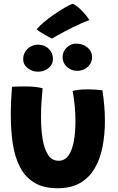

<svg xmlns="http://www.w3.org/2000/svg" viewBox="-20 -974 629 1023"><path d="M367 -489Q379.5 -493.5 402.8 -495.8Q426 -498 448 -498Q466.5 -498 489 -496.5Q511.5 -495 525.5 -493Q532 -452.5 535.5 -411.2Q539 -370 539 -330Q539 -256.5 526.2 -191.5Q513.5 -126.5 484.5 -77Q455.5 -27.5 407 0.8Q358.5 29 287.5 29Q212 29 163 -0.8Q114 -30.5 86.5 -83.8Q59 -137 48.2 -208.2Q37.5 -279.5 37.5 -362Q37.5 -398.5 39.2 -436.2Q41 -474 44 -511.5Q57 -512.5 78.2 -513.2Q99.5 -514 117 -513.5Q142 -513.5 167.2 -510.8Q192.5 -508 207 -503.5Q203.5 -469.5 201 -430.2Q198.5 -391 198.5 -351.5Q198.5 -285.5 207.2 -232.5Q216 -179.5 236.5 -148.5Q257 -117.5 292 -117.5Q325 -117.5 344.8 -145.5Q364.5 -173.5 373.2 -220.8Q382 -268 382 -326.5Q382 -370.5 377.8 -413.2Q373.5 -456 367 -489ZM182.5 -592Q152 -592 127.8 -610.8Q103.5 -629.5 103.5 -659Q103.5 -691.5 126.8 -713.8Q150 -736 182 -736Q217.5 -736 239.8 -713.8Q262 -691.5 262 -660Q262 -630.5 238.5 -611.2Q215 -592 182.5 -592ZM391.5 -596.5Q360 -596.5 336.8 -617.5Q313.5 -638.5 313.5 -669Q313.5 -699.5 335.2 -720.5Q357 -741.5 387 -741.5Q421 -741.5 445.8 -721Q470.5 -700.5 470.5 -668.5Q470.5 -647 459 -630.8Q447.5 -614.5 429.5 -605.5Q411.5 -596.5 391.5 -596.5ZM367.5 -954Q391 -942 409.5 -923.8Q428 -905.5 440.2 -889.8Q452.5 -874 456.5 -867.5Q438 -860.5 414.5 -850.2Q391 -840 366.8 -827.8Q342.5 -815.5 320.5 -804Q298.5 -792.5 281.8 -783Q265 -773.5 257 -768.5Q253 -770.5 241.8 -776.2Q230.5 -782 217 -789.8Q203.5 -797.5 191.8 -805.2Q180 -813 175.5 -818Q189 -835 214.8 -856.5Q240.5 -878 270.2 -898.5Q300 -919 326.5 -934.2Q353 -949.5 367.5 -954Z"/></svg>

Font: Grandstander Thin
Style: Bold
Weight: 700
Version: Version 1.200